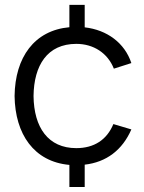

<svg xmlns="http://www.w3.org/2000/svg" viewBox="-20 -740 594 790"><path d="M265.5 -61.5V29.5H328.5V-62.5C417.5 -72.5 483.5 -122.5 520.5 -207.5L446.5 -229.5C419.5 -164.5 367 -130.5 294 -130.5C178 -130.5 119.5 -215.5 118 -345C119.5 -471 174.5 -559.5 294 -559.5C364.5 -559.5 423 -522 448.5 -457.5L520.5 -480.5C493 -563.5 420.5 -617 328.5 -627.5V-720H265.5V-628C121.5 -615 42 -504.5 40 -345C42 -188 120 -74.5 265.5 -61.5Z"/></svg>

Font: Eudonet
Style: Regular
Weight: 400
Designer: Mikhail Sharanda
Foundry: Mikhail Sharanda
Version: Version 4.503;Glyphs 3.1.2 (3151)